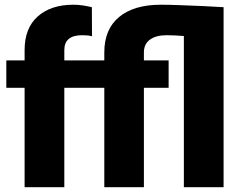

<svg xmlns="http://www.w3.org/2000/svg" viewBox="-20 -780 1006 800"><path d="M248 0H82.5V-414.1H6.3V-528.3H82.5V-571.3Q82.5 -663.1 137.5 -711.7Q192.4 -760.3 285.2 -760.3Q306.6 -760.3 325.7 -757.3Q344.7 -754.4 362.8 -750L363.3 -628.9Q354.5 -631.3 345.2 -632.3Q335.9 -633.3 322.3 -633.3Q248 -633.3 248 -571.3V-528.3H414.6V-561.5Q414.6 -658.2 476.3 -709.2Q538.1 -760.3 649.9 -760.3Q682.1 -760.3 730.5 -758.5Q778.8 -756.8 828.1 -754.6Q877.4 -752.4 911.6 -750V0H746.1V-629.9Q728.5 -631.3 710.7 -632.3Q692.9 -633.3 675.3 -633.3Q629.4 -633.3 604.5 -614.7Q579.6 -596.2 579.6 -561.5V-528.3H682.6V-414.1H579.6V0H414.6V-414.1H248Z"/></svg>

Font: Vazirmatn RD Black
Style: Regular
Weight: 900
Designer: Saber Rastikerdar
Foundry: Saber Rastikerdar
Version: Version 32.102